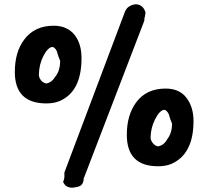

<svg xmlns="http://www.w3.org/2000/svg" viewBox="-20 -898 981 904"><path d="M891.1 -328.1Q891.1 -171.4 786.1 -126Q760.7 -115.2 724.1 -115.2Q577.1 -115.2 577.1 -263.2Q577.1 -356.4 621.1 -416Q668.9 -481 759.8 -481Q823.2 -481 856 -439.9Q891.1 -396 891.1 -328.1ZM665 -839.8Q665 -832 663.1 -827.1Q663.1 -819.8 660.2 -813Q660.2 -804.2 659.2 -799.8L374 -57.1Q374 -37.1 361.8 -25.9Q354.5 -19 334 -16.1Q332 -16.1 320.8 -14.2Q288.6 -14.2 276.9 -42Q279.8 -44.4 283.2 -63V-85.9L567.9 -841.8Q579.1 -872.1 617.2 -877.9Q653.3 -877.9 665 -839.8ZM363.8 -624Q363.8 -465.8 259.8 -421.9Q233.9 -411.1 198.2 -411.1Q49.8 -411.1 49.8 -559.1Q49.8 -653.3 94.2 -711.9Q142.6 -776.9 232.9 -776.9Q297.9 -776.9 332.5 -731.9Q363.8 -690.9 363.8 -624ZM790 -315.9Q780.3 -338.4 774.9 -359.9Q766.1 -377.9 754.9 -380.9Q732.9 -380.9 710.9 -337.9Q689.9 -296.9 689 -251Q688.5 -237.8 699.7 -224.1Q710.9 -210.4 724.1 -209Q751.5 -213.4 767.1 -242.2Q790 -271 790 -315.9ZM263.2 -611.8Q253.4 -634.3 248 -655.8Q239.3 -674.3 228 -676.8Q206.1 -676.8 184.1 -633.8Q164.1 -595.2 163.1 -546.9Q162.6 -533.2 173.8 -519Q182.1 -508.3 198.2 -504.9Q224.1 -509.8 241.2 -538.1Q263.2 -565.9 263.2 -611.8Z"/></svg>

Font: Navilu
Style: Normal
Weight: 400
Foundry: Aravinda
Version: Version 1.2